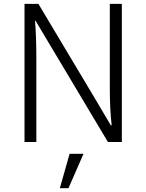

<svg xmlns="http://www.w3.org/2000/svg" viewBox="-20 -738 760 998"><path d="M107.4 0V-717.8H179.7L469.7 -232.4L555.7 -86.9H560.5Q550.8 -168 550.8 -279.3V-717.8H613.3V0H541L247.1 -492.2L165 -629.9H162.1Q168.9 -546.9 168.9 -431.6V0ZM291 240.2 341.8 61.5H414.1L335.9 240.2Z"/></svg>

Font: Gothic A1 Light
Style: Regular
Weight: 300
Version: Version 2.50